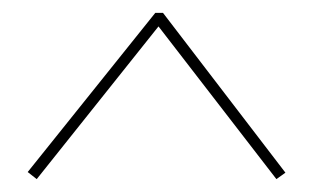

<svg xmlns="http://www.w3.org/2000/svg" viewBox="-20 -699 486 298"><path d="M226 -658 409 -421 423 -431 233 -679H221L23 -432L37 -421Z"/></svg>

Font: Rawengulk
Style: Light
Weight: 300
Version: Version 0.9